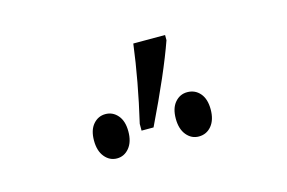

<svg xmlns="http://www.w3.org/2000/svg" viewBox="-43 -911 532 356"><g transform="rotate(-15 223.5 -733.0)"><path d="M203 -685Q221 -762 230 -832H291V-822Q271 -765 226 -672H203ZM113 -677Q113 -697 122.5 -708Q132 -719 146 -719Q160 -719 169.5 -708Q179 -697 179 -677Q179 -657 169.5 -645.5Q160 -634 146 -634Q132 -634 122.5 -645.5Q113 -657 113 -677ZM270 -677Q270 -697 279.5 -708Q289 -719 303 -719Q318 -719 327.5 -708Q337 -697 337 -677Q337 -657 327.5 -645.5Q318 -634 303 -634Q289 -634 279.5 -645.5Q270 -657 270 -677Z"/></g></svg>

Font: Noto Serif CondLight
Style: Regular
Weight: 300
Width: 3
Designer: Monotype Design Team
Foundry: Monotype Imaging Inc.
Version: Version 1.001